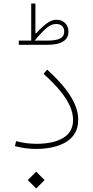

<svg xmlns="http://www.w3.org/2000/svg" viewBox="-20 -843 530 1093"><path d="M176.8 -611.8Q221.7 -664.6 247.6 -685.5Q273.4 -706.5 300.3 -706.5Q320.8 -706.5 333.3 -694.8Q345.7 -683.1 345.7 -663.1Q345.7 -636.2 322.5 -624Q299.3 -611.8 248.5 -611.8ZM157.7 -611.8H86.9V-587.9H248.5Q308.6 -587.9 339.1 -606.7Q369.6 -625.5 369.6 -662.6Q369.6 -692.9 350.8 -711.7Q332 -730.5 301.8 -730.5Q274.9 -730.5 247.6 -710.9Q220.2 -691.4 186.5 -653.8H181.6V-822.8H157.7ZM425.3 -161.6Q425.3 -226.6 380.1 -297.6Q335 -368.7 248.5 -446.8L228 -422.9Q285.2 -371.1 322.5 -325.7Q359.9 -280.3 377.9 -239.5Q396 -198.7 396 -160.2Q396 -92.3 340.3 -58.3Q284.7 -24.4 188 -24.4Q160.2 -24.4 131.8 -27.8Q103.5 -31.2 71.8 -39.6L64.9 -11.2Q96.7 -2.9 126.7 1Q156.7 4.9 186.5 4.9Q229 4.9 271.2 -3.2Q313.5 -11.2 348.4 -30Q383.3 -48.8 404.3 -81.1Q425.3 -113.3 425.3 -161.6ZM138.2 182.1 186 230 233.9 182.1 186 134.3Z"/></svg>

Font: Estedad VF
Style: Regular
Weight: 100
Designer: Amin Abedi
Version: Version 7.3